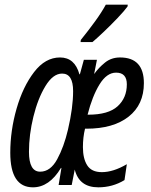

<svg xmlns="http://www.w3.org/2000/svg" viewBox="-20 -792 646 822"><path d="M376 -612Q395 -628 425 -656.5Q455 -685 483.5 -715Q512 -745 526 -764L527 -772H433Q415 -739 387 -700.5Q359 -662 326 -621L325 -612ZM241 -73H243L231 0H287L300 -66Q319 10 401 10Q462 10 513 -21L523 -89Q465 -55 416 -55Q372 -55 353.5 -84Q335 -113 335 -162Q335 -204 344 -241H350Q465 -241 530.5 -292.5Q596 -344 596 -436Q596 -546 494 -546Q457 -546 430 -524.5Q403 -503 383 -475L395 -536H339L322 -474H320Q300 -546 237 -546Q174 -546 126 -483.5Q78 -421 51 -327Q24 -233 24 -138Q24 10 121 10Q191 10 241 -73ZM477 -481Q523 -481 523 -431Q523 -373 483.5 -337Q444 -301 358 -301H355Q375 -380 406 -430.5Q437 -481 477 -481ZM104 -142Q104 -215 123 -292.5Q142 -370 174.5 -423.5Q207 -477 246 -477Q293 -477 293 -402Q293 -331 271 -237Q254 -164 225 -110.5Q196 -57 152 -57Q104 -57 104 -142Z"/></svg>

Font: Noto Sans Display Condensed
Style: Italic
Weight: 400
Width: 3
Designer: Monotype Design team
Foundry: Monotype Imaging Inc.
Version: 1.000